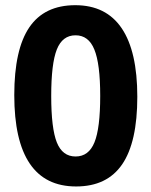

<svg xmlns="http://www.w3.org/2000/svg" viewBox="-20 -695 572 725"><path d="M336.2 -508.1Q314.5 -561.7 265.2 -561.7Q215.9 -561.7 194.6 -508.3Q173.4 -455 173.4 -332.7Q173.4 -210.3 194.6 -157.2Q215.9 -104.1 265.4 -104.1Q315 -104.1 336.7 -157.5Q358.4 -210.8 358.4 -332.7Q358.4 -454.5 336.2 -508.1ZM33.9 -335.9Q33.9 -508.1 90.7 -591.8Q147.6 -675.4 264.2 -675.4Q380.7 -675.4 439.6 -588.2Q498.5 -501 498.5 -329.6Q498.5 -158.2 441.4 -74.6Q384.2 9.1 267.4 9.1Q150.7 9.1 92.3 -77.4Q33.9 -163.8 33.9 -335.9Z"/></svg>

Font: Khula
Style: Bold
Weight: 700
Designer: Erin McLaughlin, Steve Matteson
Version: Version 1.000;PS 1.0;hotconv 1.0.72;makeotf.lib2.5.5900; ttf